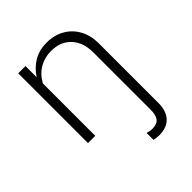

<svg xmlns="http://www.w3.org/2000/svg" viewBox="-200 -603 936 936"><g transform="rotate(-45 267.5 -135.0)"><path d="M351 219Q341 219 332 217.5Q323 216 315 215V167Q323 169 331.5 171Q340 173 348 173Q381 173 395 156Q409 139 409 102V-293Q409 -363 371 -404Q333 -445 267 -445Q224 -445 187.5 -424Q151 -403 128 -361V0H78V-481H128V-404Q155 -445 193 -467Q231 -489 281 -489Q334 -489 374 -466Q414 -443 436.5 -402Q459 -361 459 -307V105Q459 159 431.5 189Q404 219 351 219Z"/></g></svg>

Font: Red Hat Text VF
Style: Regular
Weight: 300
Designer: Pentagram, MCKL
Foundry: Pentagram, MCKL
Version: Version 1.023